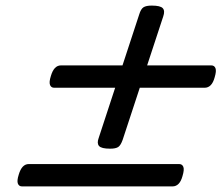

<svg xmlns="http://www.w3.org/2000/svg" viewBox="-20 -750 803 687"><path d="M374 -218Q343 -218 334.5 -227.5Q326 -237 333 -256L478 -698Q484 -718 493.5 -724Q503 -730 523 -730Q554 -730 562.5 -720.5Q571 -711 564 -691L419 -250Q412 -230 403 -224Q394 -218 374 -218ZM59 -83Q48 -83 44 -93Q40 -103 47 -125Q58 -163 83 -163H621Q632 -163 636 -153Q640 -143 633 -120Q623 -83 597 -83ZM174 -436Q163 -436 159 -446Q155 -456 162 -478Q173 -516 198 -516H736Q747 -516 751 -506Q755 -496 748 -473Q738 -436 712 -436Z"/></svg>

Font: Playwrite AU VIC
Style: Regular
Weight: 400
Designer: Veronika Burian, José Scaglione
Foundry: TypeTogether
Version: Version 1.002